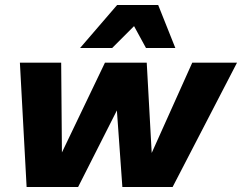

<svg xmlns="http://www.w3.org/2000/svg" viewBox="-20 -752 973 772"><path d="M87 0 60 -500H226L229 -139L402 -500H570L590 -137L753 -500H933L674 0H472L450 -308L294 0ZM302 -559 451 -732H616L685 -559H567L519 -647L431 -559Z"/></svg>

Font: Work Sans
Style: Bold Italic
Weight: 700
Italic angle: -13°
Designer: Wei Huang
Foundry: Wei Huang
Version: Version 2.010; ttfautohint (v1.8.3)